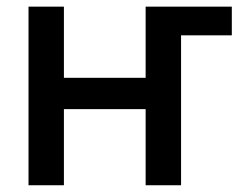

<svg xmlns="http://www.w3.org/2000/svg" viewBox="-20 -549 724 569"><path d="M474.6 -444.3V-529.3H667V-444.3ZM438 -318.4V-225.6H142.6V-318.4ZM169.4 -529.3V0H64.5V-529.3ZM516.6 -529.3V0H411.6V-529.3Z"/></svg>

Font: Inter 24pt Medium
Style: Regular
Weight: 500
Designer: Rasmus Andersson
Foundry: rsms
Version: Version 4.001;git-66647c0bb